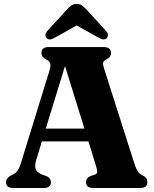

<svg xmlns="http://www.w3.org/2000/svg" viewBox="-20 -934 766 954"><path d="M233 -29.5Q233 0 198.5 0H45Q10 0 10 -29.5Q10 -46.5 30 -59.5L43.5 -66Q57.5 -73 67.2 -86.2Q77 -99.5 87 -133.5L225.5 -582.5Q233 -607 229.8 -618.5Q226.5 -630 210.5 -638Q186 -650 186 -670.5Q186 -700 221 -700H496.5Q531.5 -700 531.5 -670.5Q531.5 -649 506.5 -637.5Q495 -632.5 492.8 -623.8Q490.5 -615 496.5 -595.5L645.5 -128Q655 -98 663.5 -84Q672 -70 687 -63.5Q701 -56 706.5 -48.8Q712 -41.5 712 -29.5Q712 0 677 0H442.5Q407.5 0 407.5 -29.5Q407.5 -49.5 430 -59.5L451.5 -66Q463 -70.5 463 -80.2Q463 -90 456 -112.5L419.5 -231.5H188L161.5 -144.5Q151 -110 157.2 -93.5Q163.5 -77 191.5 -65.5L211 -59Q233 -49 233 -29.5ZM207.5 -295H399.5L303 -606ZM252.5 -747Q227 -731 212 -744Q206.5 -749.5 205.8 -759.2Q205 -769 215 -780L309.5 -883.5Q322.5 -897.5 333.5 -906Q344.5 -914.5 361 -914.5Q377.5 -914.5 388.5 -906Q399.5 -897.5 412.5 -883.5L507 -780Q517 -769 516.2 -759.2Q515.5 -749.5 510 -744Q495 -731 469.5 -747L361 -807.5Z"/></svg>

Font: Fraunces 72pt Soft
Style: Bold
Weight: 700
Version: Version 1.000;[b76b70a41]